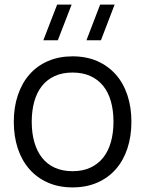

<svg xmlns="http://www.w3.org/2000/svg" viewBox="-20 -800 632 835"><path d="M356 -625 415.5 -780H478.5L419 -625ZM168.5 -625 228.5 -780H291.5L231.5 -625ZM295.5 15Q235.5 15 188 -6Q140.5 -27 107.5 -64.8Q74.5 -102.5 57.2 -155Q40 -207.5 40 -270.5Q40 -334 57.8 -386.5Q75.5 -439 108.5 -476.5Q141.5 -514 189 -534.5Q236.5 -555 295.5 -555Q356 -555 403.5 -534Q451 -513 484 -475.5Q517 -438 534.2 -385.8Q551.5 -333.5 551.5 -270.5Q551.5 -207 534 -154.2Q516.5 -101.5 483.5 -64Q450.5 -26.5 403 -5.8Q355.5 15 295.5 15ZM295.5 -55.5Q340 -55.5 373.2 -71Q406.5 -86.5 428.8 -114.5Q451 -142.5 462.2 -182.2Q473.5 -222 473.5 -270.5Q473.5 -320 462.2 -359.5Q451 -399 428.5 -426.8Q406 -454.5 372.8 -469.5Q339.5 -484.5 295.5 -484.5Q251 -484.5 217.8 -469.2Q184.5 -454 162.2 -425.8Q140 -397.5 129 -358Q118 -318.5 118 -270.5Q118 -221 129.5 -181.2Q141 -141.5 163.2 -113.5Q185.5 -85.5 218.8 -70.5Q252 -55.5 295.5 -55.5Z"/></svg>

Font: Vela Sans
Style: Regular
Weight: 400
Designer: Principal design: Mikhail Sharanda - project Manrope.
Design modification: Ravid Balaliev
Foundry: Mikhail Sharanda
Version: Version 1.001